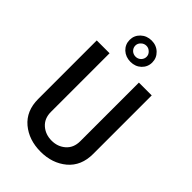

<svg xmlns="http://www.w3.org/2000/svg" viewBox="-281 -1072 1189 1189"><g transform="rotate(45 314.0 -477.0)"><path d="M554.7 -210.9Q554.7 -338.9 554.7 -723.6Q526.4 -723.6 442.4 -723.6Q442.4 -595.7 442.4 -210Q442.4 -152.3 404.3 -119.1Q367.2 -86.9 314.5 -86.9Q260.7 -86.9 223.6 -119.1Q185.5 -152.3 185.5 -210Q185.5 -380.9 185.5 -723.6Q158.2 -723.6 73.2 -723.6Q73.2 -595.7 73.2 -210.9Q73.2 -106.4 142.6 -47.9Q211.9 9.8 314.5 9.8Q416 9.8 485.4 -47.9Q554.7 -106.4 554.7 -210.9ZM413.1 -870.1Q413.1 -909.2 384.8 -936.5Q356.4 -963.9 314.5 -963.9Q272.5 -963.9 243.2 -936.5Q214.8 -909.2 214.8 -870.1Q214.8 -831.1 243.2 -803.7Q272.5 -777.3 314.5 -777.3Q356.4 -777.3 384.8 -803.7Q413.1 -831.1 413.1 -870.1ZM363.3 -870.1Q363.3 -850.6 348.6 -835.9Q334 -822.3 314.5 -822.3Q293.9 -822.3 279.3 -835.9Q264.6 -850.6 264.6 -870.1Q264.6 -889.6 279.3 -903.3Q293.9 -918 314.5 -918Q334 -918 348.6 -903.3Q363.3 -889.6 363.3 -870.1Z"/></g></svg>

Font: DaxlinePro-Medium
Style: Medium
Weight: 400
Designer: Hans Reichel
Version: Version 7.502; 2006